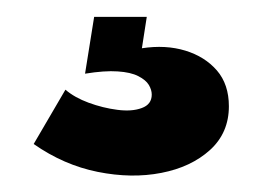

<svg xmlns="http://www.w3.org/2000/svg" viewBox="-20 -28 312 228"><path d="M20 143 57.7 78.5Q68.5 87.8 85.3 94Q102.2 100.2 119.3 102.4Q136.5 104.7 148.3 100.3Q160.2 96 160.2 84.3Q160.2 78.7 156.7 72.8Q153.2 67 144.2 62.4Q135.3 57.8 119.8 56.8Q104.3 55.7 81 59.5L91.8 -8H154.3L148.5 29.3Q176.7 25 200 32.1Q223.3 39.2 237.6 55.7Q251.8 72.2 251.8 98.2Q251.8 129.8 229.3 150.2Q206.8 170.5 171.6 177.3Q136.3 184.2 96 176.1Q55.7 168 20 143Z"/></svg>

Font: Bricolage Grotesque 96pt ExtraBold Condensed
Style: Regular
Weight: 800
Width: 3
Version: Version 1.001;gftools[0.9.33.dev8+g029e19f]